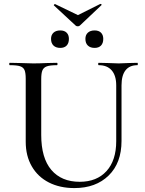

<svg xmlns="http://www.w3.org/2000/svg" viewBox="-20 -945 740 978"><path d="M483 -613Q480 -613 480 -619Q480 -625 483 -625L528 -624Q564 -622 585 -622Q603 -622 637 -624L680 -625Q682 -625 682 -619Q682 -613 680 -613Q640 -613 619.5 -587Q599 -561 599 -510V-227Q599 -115 533.5 -51Q468 13 359 13Q285 13 229 -15.5Q173 -44 142 -97.5Q111 -151 111 -223V-544Q111 -574 105 -588Q99 -602 82.5 -607.5Q66 -613 30 -613Q27 -613 27 -619Q27 -625 30 -625L80 -624Q124 -622 150 -622Q179 -622 221 -624L270 -625Q273 -625 273 -619Q273 -613 270 -613Q235 -613 218.5 -607Q202 -601 196 -586.5Q190 -572 190 -542V-258Q190 -140 241.5 -79.5Q293 -19 386 -19Q473 -19 522.5 -73.5Q572 -128 572 -226V-510Q572 -560 549 -586.5Q526 -613 483 -613ZM254 -918Q254 -920 256.5 -922.5Q259 -925 261 -924L377 -868L491 -925H492Q495 -925 497 -922.5Q499 -920 496 -918L387 -815Q383 -811 376 -811Q369 -811 365 -815L255 -917Q255 -917 254.5 -917.5Q254 -918 254 -918ZM240 -747Q240 -767 252.5 -778.5Q265 -790 287 -790Q308 -790 319.5 -778.5Q331 -767 331 -747Q331 -725 319.5 -713Q308 -701 287 -701Q265 -701 252.5 -713Q240 -725 240 -747ZM415 -747Q415 -767 427.5 -778.5Q440 -790 462 -790Q483 -790 494.5 -778.5Q506 -767 506 -747Q506 -725 494.5 -713Q483 -701 462 -701Q440 -701 427.5 -713Q415 -725 415 -747Z"/></svg>

Font: Cormorant Garamond Medium
Style: Regular
Weight: 500
Designer: Christian Thalmann (Catharsis Fonts)
Foundry: Catharsis Fonts
Version: Version 4.000